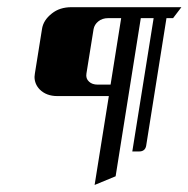

<svg xmlns="http://www.w3.org/2000/svg" viewBox="-20 -426 530 540"><path d="M77.1 -210Q77.1 -213.4 78.1 -219.2L98.1 -344.2Q101.6 -369.1 126 -388.2Q147.9 -405.8 181.2 -405.8H490.2L466.8 -375H448.2L391.1 -16.1Q388.2 0 371.1 0H352.1L412.1 -375H376L305.2 69.8L246.1 94.2L286.1 -155.8H141.1Q110.4 -155.8 91.8 -174.3Q77.1 -189.5 77.1 -210ZM223.1 -219.2Q220.7 -205.1 230.5 -196.3Q239.3 -188 254.9 -188H291L320.8 -375H284.2Q267.6 -375 256.3 -365.7Q245.6 -356.9 243.2 -344.2Z"/></svg>

Font: Hhenum
Style: Italic
Weight: 400
Designer: T. Christopher White
Version: Version 1.0